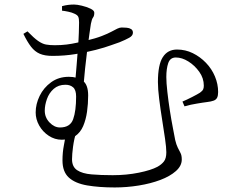

<svg xmlns="http://www.w3.org/2000/svg" viewBox="-20 -780 1040 845"><path d="M101 -642Q129 -613 147.5 -600Q166 -587 182.5 -584Q199 -581 221 -581Q249 -581 273 -584Q297 -587 318.5 -592Q340 -597 359 -601Q401 -611 428 -621.5Q455 -632 470.5 -640.5Q486 -649 496.5 -654Q507 -659 516 -659Q526 -659 537.5 -658Q549 -657 557 -652Q565 -647 565 -636Q565 -623 549 -614Q533 -605 506 -594Q496 -591 469 -581Q442 -571 401.5 -560.5Q361 -550 312.5 -542Q264 -534 211 -534Q177 -534 155 -543.5Q133 -553 116.5 -574.5Q100 -596 83 -631ZM253 -733Q253 -737 253 -744.5Q253 -752 253 -753Q268 -757 280.5 -758.5Q293 -760 306 -760Q319 -760 340 -755Q361 -750 378 -742Q395 -734 395 -724Q395 -710 389.5 -703Q384 -696 380 -675Q378 -661 373.5 -630.5Q369 -600 364 -560.5Q359 -521 354.5 -478.5Q350 -436 347 -398L311 -420Q314 -452 317 -490.5Q320 -529 323 -567Q326 -605 327 -636Q328 -667 328 -681Q328 -698 324.5 -706Q321 -714 307 -720Q297 -725 280.5 -728.5Q264 -732 253 -733ZM368 -360Q368 -323 363 -288Q358 -253 346 -225Q334 -197 311 -181Q288 -165 252 -165Q221 -165 194.5 -182.5Q168 -200 152.5 -227.5Q137 -255 137 -285Q137 -322 154.5 -358Q172 -394 205 -418Q238 -442 283 -442Q320 -442 344 -425Q368 -408 368 -360ZM315 -355Q315 -384 302 -395.5Q289 -407 268 -407Q237 -407 216.5 -389Q196 -371 186.5 -344Q177 -317 177 -293Q177 -263 198 -241Q219 -219 244 -219Q289 -219 302 -255.5Q315 -292 315 -355ZM317 -206Q306 -168 301.5 -134.5Q297 -101 297 -79Q297 -46 319.5 -31Q342 -16 383 -12.5Q424 -9 476 -9Q537 -9 591 -20Q645 -31 673 -46Q691 -56 701.5 -69.5Q712 -83 712 -110Q712 -130 706.5 -168.5Q701 -207 693.5 -253.5Q686 -300 680.5 -344.5Q675 -389 675 -419Q675 -495 696.5 -528.5Q718 -562 759 -562Q796 -562 828.5 -546Q861 -530 886.5 -503.5Q912 -477 926 -443.5Q940 -410 940 -375Q940 -359 935.5 -350Q931 -341 920 -337Q909 -333 892 -331Q882 -330 870.5 -328Q859 -326 846 -324Q833 -322 819.5 -319Q806 -316 792 -312L783 -333Q802 -341 825.5 -353Q849 -365 860 -372Q871 -380 874 -386.5Q877 -393 877 -403Q877 -436 857 -464Q837 -492 809 -509.5Q781 -527 754 -527Q729 -527 720.5 -502.5Q712 -478 712 -441Q712 -416 716.5 -376Q721 -336 727.5 -294Q734 -252 741 -216.5Q748 -181 751 -164Q756 -143 762.5 -130Q769 -117 774.5 -106.5Q780 -96 780 -78Q780 -50 754 -27Q728 -4 685.5 12Q643 28 590.5 36.5Q538 45 485 45Q416 45 363.5 36Q311 27 283 1.5Q255 -24 255 -74Q255 -109 261 -139.5Q267 -170 273 -205Z"/></svg>

Font: Noto Serif JP ExtraLight Light
Style: Regular
Weight: 300
Version: Version 2.003-H1;hotconv 1.1.1;makeotfexe 2.6.0